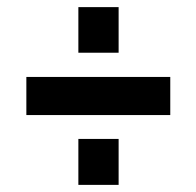

<svg xmlns="http://www.w3.org/2000/svg" viewBox="-20 -567 551 539"><path d="M313 -419H200V-547H313ZM313 -48H200V-177H313ZM458 -244H54V-351H458Z"/></svg>

Font: Raleway
Style: Bold
Weight: 700
Designer: Matt McInerney, Pablo Impallari, Rodrigo Fuenzalida
Foundry: Matt McInerney, Pablo Impallari, Rodrigo Fuenzalida
Version: Version 3.000